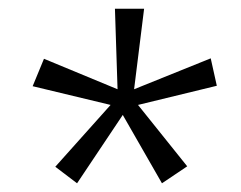

<svg xmlns="http://www.w3.org/2000/svg" viewBox="-20 -507 553 441"><path d="M352 -86 262 -243 157 -86 107 -124 234 -266 55 -309 81 -372 250 -302 244 -487H311L288 -302L464 -373L478 -310L297 -266L410 -125Z"/></svg>

Font: Genos Medium
Style: Italic
Weight: 500
Italic angle: -8°
Designer: Robert E. Leuschke
Foundry: Robert E. Leuschke
Version: Version 1.010